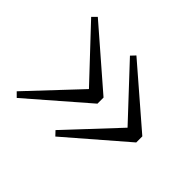

<svg xmlns="http://www.w3.org/2000/svg" viewBox="-107 -639 735 735"><g transform="rotate(45 260.0 -271.5)"><path d="M260 -491 495 -288V-255L260 -52L243 -70L447 -288V-255L243 -473ZM51 -491 285 -288V-255L51 -52L33 -70L238 -288V-255L33 -473Z"/></g></svg>

Font: Source Han Serif JP VF
Style: Regular
Weight: 250
Designer: Ryoko NISHIZUKA 西塚涼子 (kana & ideographs); Frank Grießhammer (Latin, Greek & Cyrillic); Wenlong ZHANG 张文龙 (bopomofo); San
Foundry: Adobe
Version: Version 2.001;hotconv 1.1.0;makeotfexe 2.6.0